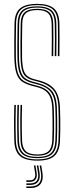

<svg xmlns="http://www.w3.org/2000/svg" viewBox="-20 -825 382 992"><path d="M174 5Q111 5 83.2 -19Q55.5 -43 54 -98Q53 -134.2 52.6 -162.4Q52.2 -190.5 52.6 -218.6Q53 -246.8 54 -283H62Q61 -246.2 60.6 -217.6Q60.2 -189 60.6 -161.1Q61 -133.2 62 -98.2Q63.5 -47.5 88.8 -24.5Q114 -1.5 174 -1.5Q229.8 -1.5 254.9 -23.9Q280 -46.2 282 -98.2Q283.2 -126 283.5 -154.6Q283.8 -183.2 283.4 -211.4Q283 -239.5 282 -265.8Q279.8 -333.5 253 -361.8Q226.2 -390 180 -402.2L153 -409.5Q129 -416 114.6 -427.5Q100.2 -439 93.6 -462.8Q87 -486.5 86 -529.5Q85.2 -567.5 85.6 -605.6Q86 -643.8 87 -702.5Q87.5 -743.8 107.5 -761.6Q127.5 -779.5 173 -779.5Q214.5 -779.5 234.2 -762Q254 -744.5 255 -701.2Q255.8 -670.8 255.8 -627.5Q255.8 -584.2 255 -535H247Q247.8 -579.2 247.8 -625.1Q247.8 -671 247 -701Q246 -740.2 228.5 -756.6Q211 -773 173 -773Q131.5 -773 113.5 -756.6Q95.5 -740.2 95 -702.5Q94.2 -655.8 93.8 -612Q93.2 -568.2 94 -529.8Q94.8 -489 100.9 -466.5Q107 -444 120.1 -433.2Q133.2 -422.5 155 -416.5L182 -409.2Q236.5 -394.8 262.1 -363Q287.8 -331.2 290 -266Q291 -239.5 291.4 -210.4Q291.8 -181.2 291.4 -152.4Q291 -123.5 290 -98Q287.8 -43 260.8 -19Q233.8 5 174 5ZM174 -7.8Q119.5 -7.8 95.4 -28.9Q71.2 -50 70 -98.5Q69.2 -130 68.8 -156.6Q68.2 -183.2 68.6 -212.9Q69 -242.5 70 -283H78Q77 -246 76.6 -217.4Q76.2 -188.8 76.6 -161Q77 -133.2 78 -98.8Q79.2 -54.2 101 -34.2Q122.8 -14.2 174 -14.2Q221.8 -14.2 243 -34Q264.2 -53.8 266 -99Q267 -121.5 267.4 -148.1Q267.8 -174.8 267.5 -204.4Q267.2 -234 266 -265.2Q264.8 -303.5 254.8 -327.8Q244.8 -352 225.4 -366.2Q206 -380.5 176.2 -388.2L149 -395.5Q121.5 -402.8 104.5 -415.2Q87.5 -427.8 79.2 -454.1Q71 -480.5 70 -529.2Q69.5 -554.8 69.5 -579.6Q69.5 -604.5 70 -634Q70.5 -663.5 71 -702.8Q71.8 -749.8 94.8 -771Q117.8 -792.2 173 -792.2Q222.2 -792.2 246.1 -772Q270 -751.8 271 -701.5Q271.8 -671.2 271.8 -627.8Q271.8 -584.2 271 -535H263Q263.8 -579 263.8 -625.5Q263.8 -672 263 -701.5Q262 -749.2 239.5 -767.5Q217 -785.8 173 -785.8Q122.2 -785.8 101 -766.1Q79.8 -746.5 79 -702.8Q78.2 -656 77.8 -611.9Q77.2 -567.8 78 -529.5Q79 -482.8 86.6 -457.8Q94.2 -432.8 110 -421Q125.8 -409.2 151 -402.5L178.2 -395.2Q222.2 -383.8 247 -356.6Q271.8 -329.5 274 -265.5Q275 -235 275.4 -206.2Q275.8 -177.5 275.4 -150.6Q275 -123.8 274 -98.8Q272.2 -50.2 249 -29Q225.8 -7.8 174 -7.8ZM174 -20.5Q128 -20.5 107.6 -38.8Q87.2 -57 86 -98.8Q85.2 -130.2 84.8 -156.6Q84.2 -183 84.6 -212.6Q85 -242.2 86 -283H94Q93 -246 92.6 -217.6Q92.2 -189.2 92.6 -161.5Q93 -133.8 94 -99Q95.2 -62 112.9 -44.5Q130.5 -27 174 -27Q213 -27 230.8 -43.9Q248.5 -60.8 250 -99.2Q251.2 -127.2 251.5 -155.2Q251.8 -183.2 251.4 -210.9Q251 -238.5 250 -264.8Q249 -299.2 240.2 -321Q231.5 -342.8 214.8 -355.4Q198 -368 172.5 -374.5L145 -381.8Q114.8 -389.8 95 -403Q75.2 -416.2 65.2 -445.1Q55.2 -474 54 -529Q53.2 -567.5 53.6 -605.5Q54 -643.5 55 -703Q55.8 -757.5 83.1 -781.2Q110.5 -805 173 -805Q230.2 -805 258 -782Q285.8 -759 287 -702Q287.5 -672.2 287.6 -627.9Q287.8 -583.5 287 -535H279Q279.8 -578.8 279.8 -625.8Q279.8 -672.8 279 -701.8Q277.8 -754.8 252.5 -776.6Q227.2 -798.5 173 -798.5Q114.8 -798.5 89.2 -776.4Q63.8 -754.2 63 -703Q62.2 -656.2 61.8 -611.9Q61.2 -567.5 62 -529.2Q63 -477 72.2 -449.2Q81.5 -421.5 100 -408.9Q118.5 -396.2 147 -388.8L174.5 -381.5Q202.8 -374.2 220.8 -360.5Q238.8 -346.8 247.8 -323.8Q256.8 -300.8 258 -265Q259 -235 259.4 -206.2Q259.8 -177.5 259.4 -150.6Q259 -123.8 258 -99Q256.2 -57 236.8 -38.8Q217.2 -20.5 174 -20.5ZM185 30H193L199 65.5Q205.5 104.8 189.2 125.6Q173 146.5 136 146.5H116V138.5H136Q169 138.5 183 120Q197 101.5 191 65.5ZM155 30H163L169 65.5Q173 88.8 164.1 101.6Q155.2 114.5 136 114.5H116V106.5H136Q151.5 106.5 158 95.9Q164.5 85.2 161 65.5ZM170 30H178L184 65.5Q189.2 97 176.9 113.8Q164.5 130.5 136 130.5H116V122.5H136Q160.5 122.5 170.6 108.1Q180.8 93.8 176 65.5Z"/></svg>

Font: Big Shoulders Inline Text Thin Thin
Style: Regular
Weight: 250
Version: Version 2.002